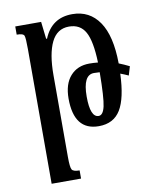

<svg xmlns="http://www.w3.org/2000/svg" viewBox="-82 -566 696 855"><g transform="rotate(-10 265.5 -138.0)"><path d="M215 226H82V-383Q82 -432 78 -443.5Q74 -455 44 -455V-492H161L170 -414H174Q210 -502 303 -502Q381 -502 424.5 -438.5Q468 -375 469 -250Q492 -241 516 -229L504 -189Q487 -197 468 -204Q464 -93 432.5 -41.5Q401 10 334 10Q222 10 222 -134Q222 -200 254 -236Q286 -272 340 -272Q360 -272 379 -270Q376 -367 353 -408.5Q330 -450 279 -450Q225 -450 199.5 -397.5Q174 -345 174 -249V121Q174 168 180.5 178.5Q187 189 215 189ZM341 -35Q361 -35 369.5 -73Q378 -111 379 -226Q366 -227 353 -227Q303 -227 303 -129Q303 -35 341 -35Z"/></g></svg>

Font: Noto Serif Armenian Condensed Regular
Style: Regular
Weight: 400
Width: 3
Designer: Monotype Design Team
Foundry: Monotype Imaging Inc.
Version: Version 1.900